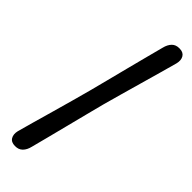

<svg xmlns="http://www.w3.org/2000/svg" viewBox="-285 -742 886 886"><g transform="rotate(45 158.5 -299.0)"><path d="M120.5 -296.5Q130 -332.5 143 -383.5Q156 -434.5 170 -489.2Q184 -544 196.8 -592.8Q209.5 -641.5 218 -673.5Q224 -698.5 238 -712.8Q252 -727 275.5 -726.5Q300.5 -726.5 310.5 -710Q320.5 -693.5 314.5 -668.5Q306 -637 292.5 -589.2Q279 -541.5 263.8 -487.8Q248.5 -434 234.2 -383.2Q220 -332.5 210 -296Q200.5 -259.5 187.5 -208.8Q174.5 -158 160.8 -104Q147 -50 134.8 -2.2Q122.5 45.5 114.5 76Q108.5 101.5 94.2 115.5Q80 129.5 57 129Q32 129 22 112.5Q12 96 18 71Q26.5 39 40 -8.2Q53.5 -55.5 68.5 -108.5Q83.5 -161.5 97.2 -211Q111 -260.5 120.5 -296.5Z"/></g></svg>

Font: Fraunces 144pt SuperSoft
Style: Bold Italic
Weight: 700
Italic angle: -16°
Version: Version 1.000;[0bf87f6ff]